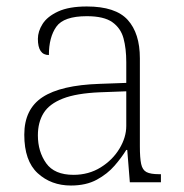

<svg xmlns="http://www.w3.org/2000/svg" viewBox="-20 -563 567 593"><path d="M199 10Q138 10 96.5 -28Q55 -66 55 -147Q55 -226 111.5 -263Q168 -300 287 -304L370 -307V-371Q370 -413 361.5 -444.5Q353 -476 327 -494.5Q301 -513 248 -513Q177 -513 154 -480.5Q131 -448 131 -393Q97 -393 97 -443Q97 -466 111.5 -489Q126 -512 159.5 -527.5Q193 -543 248 -543Q337 -543 374.5 -501.5Q412 -460 412 -383V-111Q412 -75 416 -56.5Q420 -38 432.5 -31.5Q445 -25 471 -25H477V0H381L373 -100H370Q356 -77 334 -51.5Q312 -26 279 -8Q246 10 199 10ZM207 -23Q254 -23 291 -46Q328 -69 349 -104Q370 -139 370 -174V-281L289 -278Q216 -275 174 -258.5Q132 -242 114.5 -213.5Q97 -185 97 -145Q97 -95 122.5 -59Q148 -23 207 -23Z"/></svg>

Font: Noto Serif ExtraLight
Style: Regular
Weight: 200
Designer: Monotype Design Team
Foundry: Monotype Imaging Inc.
Version: Version 2.015; ttfautohint (v1.8.4.7-5d5b)